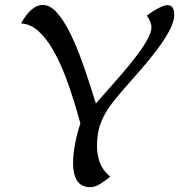

<svg xmlns="http://www.w3.org/2000/svg" viewBox="-20 -759 732 785"><path d="M350.6 6.3Q321.8 6.3 306.2 -7.6Q290.5 -21.5 284.7 -43.7Q278.8 -65.9 278.8 -90.3Q278.8 -130.9 287.4 -173.6Q295.9 -216.3 308.6 -254.4Q298.3 -292.5 282.5 -344.5Q266.6 -396.5 245.6 -451.2Q224.6 -505.9 197.8 -553.2Q170.9 -600.6 138.2 -630.9Q105.5 -661.1 66.4 -663.1Q74.2 -679.2 87.6 -696.8Q101.1 -714.4 118.4 -726.6Q135.7 -738.8 155.3 -738.8Q184.6 -738.8 211.9 -708.3Q239.3 -677.7 263.7 -629.4Q288.1 -581.1 308.6 -525.9Q329.1 -470.7 345.2 -419.9Q361.3 -369.1 372.1 -335.4Q374.5 -338.4 375.5 -339.8Q397 -364.7 425.8 -397Q454.6 -429.2 484.9 -464.6Q515.1 -500 541 -534.4Q566.9 -568.8 583 -598.1Q599.1 -627.4 599.1 -647Q599.1 -659.7 593.3 -672.4Q587.4 -685.1 580.6 -695.3Q589.8 -702.6 605.2 -712.6Q620.6 -722.7 637 -730.2Q653.3 -737.8 664.6 -737.8Q681.2 -737.8 686.8 -725.8Q692.4 -713.9 692.4 -699.7Q692.4 -669.9 670.9 -630.6Q649.4 -591.3 616.9 -549.1Q584.5 -506.8 549.6 -467.3Q514.6 -427.7 487.8 -397Q462.9 -368.2 437 -335.4Q411.1 -302.7 393.8 -260.7Q376.5 -218.8 376.5 -162.6Q376.5 -125.5 388.7 -93.3Q400.9 -61 430.7 -36.6Q417 -24.9 393.1 -9.3Q369.1 6.3 350.6 6.3Z"/></svg>

Font: Lumanosimo
Style: Regular
Weight: 400
Designer: The DocRepair Project, Eduardo Rodriguez Tunni
Foundry: Google
Version: Version 1.010